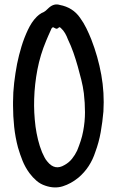

<svg xmlns="http://www.w3.org/2000/svg" viewBox="-20 -819 519 854"><path d="M38 -365Q38 -408 43 -450.5Q48 -493 56 -535Q64 -574 75.5 -612Q87 -650 104 -686Q112 -703 121.5 -717.5Q131 -732 144 -745Q153 -754 165 -761Q176 -765 183.5 -771.5Q191 -778 198 -785Q221 -805 246 -797Q304 -786 336 -740Q352 -718 364 -693.5Q376 -669 386 -644Q416 -567 430.5 -486.5Q445 -406 440 -323Q436 -277 428 -231.5Q420 -186 404 -143Q393 -109 374.5 -80.5Q356 -52 329 -29Q296 -2 259.5 9.5Q223 21 182 7Q160 0 142.5 -15Q125 -30 111 -49Q92 -75 80.5 -103.5Q69 -132 60 -163Q48 -208 43 -255Q38 -302 38 -349ZM216 -698Q211 -696 209 -692Q207 -688 206 -685Q200 -672 195 -660.5Q190 -649 185 -637Q159 -575 146.5 -510Q134 -445 132 -379Q131 -348 132.5 -318Q134 -288 138 -256Q142 -227 149 -198Q156 -169 167 -142Q172 -131 177.5 -120Q183 -109 191 -100Q224 -59 267 -85Q287 -96 300.5 -113Q314 -130 323 -149Q332 -171 339 -192.5Q346 -214 350 -236Q358 -278 358 -319.5Q358 -361 353 -404Q349 -435 341.5 -464.5Q334 -494 326 -523Q317 -555 306.5 -585Q296 -615 282 -644Q277 -658 269.5 -671Q262 -684 251 -694Q245 -700 242 -697Q234 -689 228 -692Q222 -695 216 -698Z"/></svg>

Font: Delicious Handrawn
Style: Regular
Weight: 400
Designer: Agung Rohmat
Foundry: Agung Rohmat
Version: Version 1.002; ttfautohint (v1.8.4.7-5d5b);gftools[0.9.27]